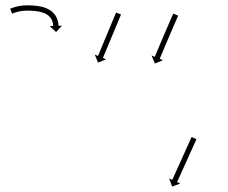

<svg xmlns="http://www.w3.org/2000/svg" viewBox="-20 -590 857 722"><path d="M20.2 -558.1C19.5 -557.9 18.9 -557.7 18.2 -557.4L25.2 -538.7C25.9 -538.9 26.5 -539.2 27.1 -539.4L27.1 -539.4L27.1 -539.4C28.9 -540 30.7 -540.7 32.5 -541.3C32.5 -541.3 32.5 -541.3 32.5 -541.3C32.5 -541.3 32.4 -541.3 32.4 -541.3C35.3 -542.3 38.2 -543.3 41.1 -544.2C41.1 -544.2 41 -544.1 41 -544.1C40.9 -544.1 40.9 -544.1 40.9 -544.1C44.7 -545.2 48.6 -546.2 52.5 -547.1C52.5 -547.1 52.4 -547.1 52.3 -547.1C52.3 -547.1 52.2 -547.1 52.2 -547.1C56.8 -548 61.6 -548.7 66.3 -549.3C66.3 -549.3 66.2 -549.3 66.1 -549.3C66 -549.3 65.9 -549.2 65.9 -549.2C71.2 -549.7 76.4 -549.9 81.7 -550C81.7 -550 81.6 -550 81.6 -550C81.5 -550 81.5 -550 81.5 -550C86.9 -550 92.4 -549.9 97.8 -549.7C97.8 -549.7 97.8 -549.7 97.7 -549.7C97.7 -549.7 97.6 -549.7 97.6 -549.7C103.3 -549.4 109 -548.9 114.7 -548.3C114.7 -548.3 114.6 -548.4 114.5 -548.4C114.5 -548.4 114.4 -548.4 114.4 -548.4C120.2 -547.6 125.9 -546.7 131.6 -545.5C131.6 -545.5 131.5 -545.5 131.4 -545.5C131.3 -545.5 131.1 -545.6 131.1 -545.6C136.8 -544.1 142.3 -542.3 147.7 -540.2C147.7 -540.2 147.6 -540.3 147.4 -540.3C147.2 -540.4 147.1 -540.5 147.1 -540.5C152.2 -538 157.2 -535.1 161.8 -531.8C161.8 -531.8 161.6 -532 161.4 -532.1C161.2 -532.3 161 -532.4 161 -532.4C165 -528.9 168.7 -525 171.8 -520.8C171.8 -520.8 171.7 -521 171.5 -521.2C171.4 -521.4 171.3 -521.6 171.3 -521.6C173.6 -517.7 175.6 -513.7 177.2 -509.5C177.2 -509.5 177.1 -509.6 177 -509.8C177 -510 176.9 -510.2 176.9 -510.2C177.9 -506.9 178.7 -503.6 179.3 -500.3C179.3 -500.3 179.3 -500.4 179.2 -500.5C179.2 -500.6 179.2 -500.7 179.2 -500.7C179.5 -498.6 179.7 -496.5 179.9 -494.4C179.9 -494.4 179.9 -494.4 179.9 -494.5C179.9 -494.5 179.9 -494.6 179.9 -494.6C179.9 -493.8 179.9 -493 180 -492.3L166.8 -491.7L190.9 -469.5L213.1 -493.5L200 -493C199.9 -493.9 199.9 -494.7 199.8 -495.6C199.8 -495.6 199.8 -495.6 199.8 -495.7C199.8 -495.7 199.8 -495.8 199.8 -495.8C199.7 -498.3 199.4 -500.8 199 -503.3C199 -503.3 199 -503.4 199 -503.5C199 -503.6 199 -503.7 199 -503.7C198.3 -507.8 197.3 -511.8 196.1 -515.8C196.1 -515.8 196 -516 196 -516.2C195.9 -516.3 195.9 -516.5 195.9 -516.5C193.9 -521.8 191.3 -526.9 188.4 -531.8C188.4 -531.8 188.3 -532 188.2 -532.2C188 -532.4 187.9 -532.7 187.9 -532.7C183.9 -538.1 179.3 -543 174.3 -547.4C174.3 -547.4 174.1 -547.6 173.9 -547.7C173.7 -547.9 173.5 -548.1 173.5 -548.1C167.9 -552.1 161.9 -555.6 155.7 -558.5C155.7 -558.5 155.6 -558.6 155.4 -558.7C155.2 -558.7 155 -558.8 155 -558.8C148.9 -561.2 142.6 -563.3 136.2 -564.9C136.2 -564.9 136.1 -565 135.9 -565C135.8 -565 135.7 -565 135.7 -565C129.5 -566.3 123.3 -567.4 117 -568.2C117 -568.2 116.9 -568.2 116.9 -568.2C116.8 -568.2 116.7 -568.2 116.7 -568.2C110.7 -568.9 104.7 -569.3 98.7 -569.6C98.7 -569.6 98.7 -569.6 98.6 -569.6C98.6 -569.6 98.5 -569.6 98.5 -569.6C92.9 -569.8 87.3 -570 81.6 -570C81.6 -570 81.6 -570 81.5 -570C81.5 -570 81.4 -570 81.4 -570C75.7 -569.9 69.9 -569.7 64.2 -569.2C64.2 -569.2 64.1 -569.2 64 -569.2C64 -569.1 63.9 -569.1 63.9 -569.1C58.6 -568.5 53.5 -567.7 48.3 -566.7C48.3 -566.7 48.2 -566.7 48.1 -566.6C48.1 -566.6 48 -566.6 48 -566.6C43.7 -565.6 39.5 -564.5 35.3 -563.3C35.3 -563.3 35.2 -563.3 35.2 -563.3C35.1 -563.3 35.1 -563.2 35.1 -563.2C32 -562.3 28.9 -561.3 25.9 -560.2C25.9 -560.2 25.8 -560.2 25.8 -560.2C25.8 -560.2 25.8 -560.2 25.8 -560.2C23.9 -559.5 22 -558.8 20.2 -558.1L20.2 -558.1ZM434.3 -533.5C434.6 -534.2 434.8 -534.8 435.1 -535.4L416.6 -543.1C416.4 -542.5 416.1 -541.9 415.9 -541.2C415.1 -539.5 414.4 -537.8 413.7 -536.1C412.6 -533.4 411.4 -530.7 410.3 -528C408.9 -524.5 407.4 -521 406 -517.6C404.3 -513.4 402.5 -509.3 400.8 -505.2C398.9 -500.6 397 -496 395.1 -491.4C393 -486.5 391 -481.5 388.9 -476.6C386.8 -471.5 384.7 -466.5 382.6 -461.4C380.4 -456.3 378.3 -451.2 376.2 -446.2C374.2 -441.2 372.1 -436.3 370.1 -431.4C368.1 -426.8 366.2 -422.2 364.3 -417.6C362.6 -413.5 360.9 -409.4 359.1 -405.2C357.7 -401.8 356.2 -398.3 354.8 -394.8C353.7 -392.1 352.5 -389.4 351.4 -386.7C350.7 -385 350 -383.3 349.3 -381.5C349 -380.9 348.8 -380.3 348.5 -379.7L336.3 -384.8L348.8 -354.5L379.1 -366.9L367 -372C367.2 -372.6 367.5 -373.2 367.7 -373.8C368.4 -375.6 369.2 -377.3 369.9 -379C371 -381.7 372.1 -384.4 373.2 -387.1C374.7 -390.6 376.2 -394.1 377.6 -397.5C379.3 -401.7 381 -405.8 382.8 -409.9C384.7 -414.5 386.6 -419.1 388.5 -423.7C390.6 -428.6 392.6 -433.5 394.7 -438.5C396.8 -443.5 398.9 -448.6 401 -453.7C403.1 -458.8 405.3 -463.9 407.4 -468.9C409.4 -473.9 411.5 -478.8 413.5 -483.7C415.4 -488.3 417.4 -492.9 419.3 -497.5C421 -501.6 422.7 -505.7 424.4 -509.9C425.9 -513.3 427.3 -516.8 428.8 -520.3C429.9 -523 431 -525.7 432.1 -528.4C432.9 -530.1 433.6 -531.8 434.3 -533.5ZM649.1 -529.2C649.4 -529.8 649.6 -530.4 649.9 -531L631.6 -539C631.3 -538.4 631 -537.8 630.8 -537.2C630 -535.5 629.3 -533.7 628.5 -532C627.4 -529.4 626.2 -526.7 625 -524C623.5 -520.6 622 -517.1 620.5 -513.7C618.7 -509.6 617 -505.5 615.2 -501.4C613.2 -496.8 611.2 -492.2 609.2 -487.7C607.1 -482.8 605 -477.9 602.9 -473C600.7 -467.9 598.6 -462.9 596.4 -457.8C594.2 -452.8 592.1 -447.7 589.9 -442.7C587.8 -437.8 585.8 -432.9 583.7 -427.9C581.7 -423.4 579.8 -418.8 577.9 -414.2C576.1 -410.1 574.4 -406 572.7 -401.8C571.2 -398.4 569.8 -394.9 568.3 -391.4C567.2 -388.7 566.1 -386 565 -383.4C564.2 -381.6 563.5 -379.9 562.8 -378.2C562.6 -377.6 562.3 -376.9 562.1 -376.3L549.9 -381.4L562.4 -351.1L592.7 -363.6L580.5 -368.7C580.8 -369.3 581 -369.9 581.3 -370.5C582 -372.2 582.7 -374 583.4 -375.7C584.5 -378.4 585.7 -381 586.8 -383.7C588.2 -387.2 589.7 -390.6 591.1 -394.1C592.8 -398.2 594.6 -402.3 596.3 -406.4C598.2 -411 600.2 -415.6 602.1 -420.1C604.2 -425 606.3 -429.9 608.3 -434.8C610.5 -439.9 612.6 -444.9 614.8 -449.9C617 -455 619.1 -460 621.3 -465.1C623.4 -470 625.5 -474.8 627.6 -479.7C629.6 -484.3 631.6 -488.9 633.5 -493.4C635.3 -497.5 637.1 -501.6 638.9 -505.7C640.4 -509.1 641.9 -512.6 643.4 -516C644.5 -518.7 645.7 -521.4 646.9 -524C647.6 -525.7 648.4 -527.4 649.1 -529.2ZM718 -64.9C718.2 -65.5 718.5 -66.1 718.8 -66.7L700.6 -74.9C700.3 -74.3 700 -73.7 699.7 -73.1C699 -71.4 698.2 -69.7 697.4 -68C696.2 -65.4 695 -62.7 693.8 -60.1C692.3 -56.6 690.7 -53.2 689.2 -49.7C687.4 -45.7 685.5 -41.6 683.7 -37.5C681.6 -33 679.6 -28.4 677.5 -23.9C675.3 -19 673.2 -14.2 671 -9.3C668.7 -4.3 666.4 0.7 664.2 5.7C661.9 10.7 659.7 15.8 657.4 20.8C655.2 25.6 653 30.5 650.8 35.4C648.8 39.9 646.7 44.4 644.7 49C642.8 53.1 641 57.1 639.2 61.2C637.6 64.6 636.1 68.1 634.5 71.5C633.3 74.2 632.1 76.8 630.9 79.5C630.1 81.2 629.4 82.9 628.6 84.6C628.3 85.2 628.1 85.8 627.8 86.4L615.8 81L627.4 111.6L658 100L646 94.6C646.3 94 646.6 93.4 646.8 92.8C647.6 91.1 648.4 89.4 649.1 87.7C650.3 85 651.5 82.4 652.7 79.7C654.3 76.3 655.8 72.9 657.4 69.4C659.2 65.3 661.1 61.3 662.9 57.2C664.9 52.7 667 48.1 669 43.6C671.2 38.7 673.4 33.9 675.6 29C677.9 24 680.1 19 682.4 14C684.7 8.9 686.9 3.9 689.2 -1.1C691.4 -6 693.6 -10.8 695.8 -15.7C697.8 -20.2 699.9 -24.8 701.9 -29.3C703.7 -33.4 705.6 -37.4 707.4 -41.5C709 -45 710.5 -48.4 712.1 -51.8C713.3 -54.5 714.5 -57.1 715.7 -59.8C716.4 -61.5 717.2 -63.2 718 -64.9Z"/></svg>

Font: FRB American Cursive Just Arrows Semibold
Style: Italic
Weight: 600
Italic angle: -25°
Version: Version 2.0;Modular Font Editor K font №1